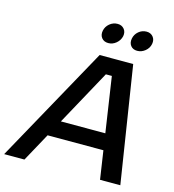

<svg xmlns="http://www.w3.org/2000/svg" viewBox="-170 -1009 1013 1116"><g transform="rotate(15 336.0 -451.0)"><path d="M445 -601H409L80 0H-42L345 -700H547L657 0H535ZM147 -269H555L536 -171H128ZM375 -780Q349 -780 335 -797.5Q321 -815 326 -841Q331 -867 352 -884.5Q373 -902 400 -902Q425 -902 439.5 -884.5Q454 -867 449 -841Q443 -815 422 -797.5Q401 -780 375 -780ZM549 -780Q523 -780 509.5 -797.5Q496 -815 501 -841Q506 -867 526.5 -884.5Q547 -902 574 -902Q599 -902 613.5 -884.5Q628 -867 623 -841Q618 -815 596.5 -797.5Q575 -780 549 -780Z"/></g></svg>

Font: Albert Sans SemiBold
Style: Italic
Weight: 600
Italic angle: -11.25°
Designer: Andreas Rasmussen
Foundry: a.Foundry
Version: Version 1.025